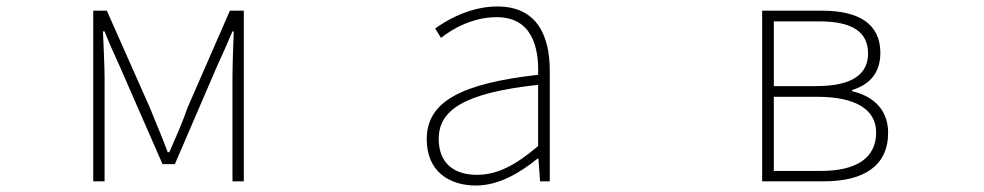

<svg xmlns="http://www.w3.org/2000/svg" viewBox="-20 -560 3040 593"><path d="M268 0H303V-318C303 -357 300 -412 298 -463H303C318 -425 333 -392 349 -357L482 -53H520L651 -357C667 -392 682 -425 698 -463H702C700 -412 698 -357 698 -318V0H733V-527H690L559 -227C544 -182 523 -136 503 -90H498C481 -136 461 -182 443 -227L310 -527H268Z M1450 13C1520 13 1586 -26 1640 -70H1643L1648 0H1678V-341C1678 -448 1640 -540 1516 -540C1430 -540 1357 -496 1324 -472L1342 -443C1376 -470 1439 -507 1514 -507C1623 -507 1645 -414 1642 -329C1405 -302 1298 -247 1298 -130C1298 -30 1368 13 1450 13ZM1453 -20C1389 -20 1335 -50 1335 -131C1335 -220 1413 -273 1642 -298V-109C1573 -50 1516 -20 1453 -20Z M2334 0H2525C2648 0 2723 -48 2723 -150C2723 -229 2667 -266 2612 -278V-282C2660 -297 2699 -329 2699 -397C2699 -486 2633 -527 2519 -527H2334ZM2370 -294V-494H2510C2616 -494 2661 -459 2661 -395C2661 -333 2616 -294 2500 -294ZM2370 -32V-261H2505C2622 -261 2686 -222 2686 -151C2686 -73 2627 -32 2514 -32Z"/></svg>

Font: Harano Aji Gothic K1 ExtraLight
Style: Regular
Weight: 250
Foundry: Masamichi Hosoda
Version: HaranoAjiGothicK1-ExtraLight version 20230610;ttx 4.39.4